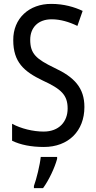

<svg xmlns="http://www.w3.org/2000/svg" viewBox="-20 -744 494 985"><path d="M413 -195C413 -293 362 -348 259 -396C166 -441 135 -468 135 -540C135 -602 175 -645 245 -645C289 -645 334 -632 377 -611L404 -688C362 -708 307 -724 244 -724C129 -725 47 -649 48 -538C48 -425 103 -377 199 -331C295 -287 327 -256 327 -187C327 -120 283 -69 204 -69C150 -69 88 -84 42 -109V-22C85 -1 140 10 205 10C331 10 413 -72 413 -195ZM273 71V61H189C185 102 167 175 154 210V221H201C231 180 261 116 273 71Z"/></svg>

Font: Noto Sans Malayalam Condensed
Style: Regular
Weight: 400
Width: 3
Designer: Jelle Bosma - Monotype Design Team
Foundry: Monotype Imaging Inc.
Version: Version 2.104